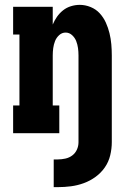

<svg xmlns="http://www.w3.org/2000/svg" viewBox="-20 -548 540 790"><path d="M201 222V108H218Q233 108 249 104.5Q265 101 277.5 91.5Q290 82 296.5 67.5Q303 53 303 37V-320Q303 -335 301 -350Q299 -365 293.5 -379Q288 -393 276.5 -403.5Q265 -414 250 -414Q235 -414 223.5 -403.5Q212 -393 206.5 -379Q201 -365 199 -350Q197 -335 197 -320V-114H224V0H34V-114H60V-406H34V-520H197V-447Q204 -464 214.5 -479Q225 -494 239.5 -505.5Q254 -517 272 -522.5Q290 -528 308 -528Q331 -528 353 -519Q375 -510 390.5 -493Q406 -476 415.5 -455Q425 -434 430.5 -411.5Q436 -389 438 -366Q440 -343 440 -320V37Q440 64 433.5 91Q427 118 411.5 140.5Q396 163 373.5 179.5Q351 196 325 205.5Q299 215 272 218.5Q245 222 218 222Z"/></svg>

Font: Iosevka Curly Slab Heavy
Style: Regular
Weight: 900
Monospace: yes
Designer: Belleve Invis
Foundry: Belleve Invis
Version: Version 22.1.2; ttfautohint (v1.8.4)